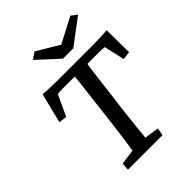

<svg xmlns="http://www.w3.org/2000/svg" viewBox="-254 -1044 1174 1174"><g transform="rotate(-45 332.5 -457.5)"><path d="M663 -695C627 -693 583 -690 546 -690H225C188 -690 144 -693 109 -695L61 -502L113 -495L176 -630C190 -632 206 -633 219 -633H263C279 -633 307 -633 325 -632C324 -614 311 -504 300 -416L282 -264C270 -165 258 -87 254 -63L155 -49L152 0H451L460 -49L366 -63C368 -87 375 -165 387 -264L406 -416C417 -504 430 -614 434 -632C452 -633 482 -633 498 -633H538C551 -633 568 -632 582 -630L612 -497L665 -503ZM215 -886 351 -761H440L607 -886L569 -915L404 -829L260 -915Z"/></g></svg>

Font: TPK Tissa Web Medium
Style: Italic
Weight: 500
Italic angle: -7°
Designer: Jacques Le Bailly, Suppakit Chalermlarp | Katatrad Co.,Ltd.
Foundry: Jacques Le Bailly, Cadson Demak Co.,Ltd.
Version: Version 5.000;Glyphs 3.1.2 (3151)